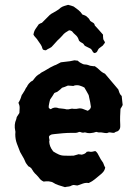

<svg xmlns="http://www.w3.org/2000/svg" viewBox="-20 -758 567 792"><path d="M413 -582Q407 -573 404 -570Q401 -567 388 -558Q384 -553 381.5 -547Q379 -541 370 -539Q364 -541 361.5 -547Q359 -553 354 -557Q351 -559 347 -560.5Q343 -562 338 -565Q336 -566 333 -567.5Q330 -569 329 -570Q325 -578 318.5 -581Q312 -584 307 -589Q306 -591 305 -592.5Q304 -594 304 -596Q300 -607 291.5 -614Q283 -621 277 -629Q271 -633 265 -633Q258 -629 250.5 -624Q243 -619 237 -611Q233 -606 227.5 -601Q222 -596 217 -591Q212 -586 207.5 -580.5Q203 -575 198 -570Q193 -563 185 -559.5Q177 -556 170 -551Q169 -550 164.5 -551Q160 -552 158 -553Q155 -556 155 -558Q153 -567 147.5 -575Q142 -583 137 -590Q133 -597 127.5 -602.5Q122 -608 118 -615Q120 -629 126.5 -638.5Q133 -648 140 -658Q144 -660 146.5 -661.5Q149 -663 153 -664L185 -696Q188 -698 191 -700.5Q194 -703 197 -704Q205 -709 214 -714Q223 -719 230 -726Q237 -731 245.5 -733.5Q254 -736 261 -738Q274 -735 284 -731Q294 -724 303.5 -716.5Q313 -709 320 -698Q324 -697 327.5 -695.5Q331 -694 335 -692Q343 -685 345.5 -682.5Q348 -680 352 -672Q357 -668 363.5 -664.5Q370 -661 371 -653Q379 -644 387.5 -635Q396 -626 405 -615Q405 -612 405 -607Q405 -602 406 -597Q407 -593 409.5 -590Q412 -587 413 -582ZM486 -325Q485 -322 482.5 -318Q480 -314 477 -309Q476 -294 475.5 -277.5Q475 -261 476 -244V-236Q476 -224 466 -217Q462 -216 457.5 -214Q453 -212 451 -210Q443 -210 436 -211.5Q429 -213 422 -209H420Q413 -209 406 -210.5Q399 -212 392 -212Q389 -211 385.5 -212Q382 -213 377 -214Q366 -210 354 -209Q342 -208 330 -212Q321 -209 313 -213Q309 -215 304 -213Q298 -210 292 -210Q286 -210 279 -210Q259 -210 240.5 -208.5Q222 -207 205 -205Q201 -204 197.5 -204Q194 -204 190 -202Q189 -201 187.5 -200.5Q186 -200 185 -199Q183 -197 182 -194Q182 -189 183.5 -184Q185 -179 183 -174Q184 -154 197 -137L200 -133Q211 -126 222 -121Q233 -116 245 -116Q265 -115 284 -116Q289 -117 294.5 -119Q300 -121 305 -122Q307 -121 310.5 -121Q314 -121 317 -120Q323 -121 329 -124Q335 -127 338 -132Q341 -132 343 -132.5Q345 -133 346 -133Q353 -131 359.5 -132Q366 -133 373 -135Q378 -132 382 -126Q387 -118 391 -109.5Q395 -101 401 -93Q406 -87 408 -80Q410 -73 414 -67Q412 -56 405.5 -48.5Q399 -41 391 -35Q381 -27 371 -18.5Q361 -10 346 -3Q334 -5 322.5 -1Q311 3 300 7Q294 7 288 5.5Q282 4 276 7Q270 11 263 11.5Q256 12 248 14Q235 10 222 6Q209 2 197 -6Q193 -8 188.5 -8.5Q184 -9 181 -10Q175 -10 170 -10Q165 -10 160 -9Q149 -14 143 -22Q137 -30 130 -37Q123 -43 118 -50Q113 -57 109 -64Q106 -67 103 -69Q100 -71 97 -72Q93 -77 89 -82.5Q85 -88 83 -94Q79 -104 73.5 -112.5Q68 -121 63 -131Q56 -148 49.5 -166Q43 -184 43 -204Q43 -207 43.5 -211Q44 -215 43 -218Q37 -244 47 -266Q48 -268 48 -270Q48 -272 49 -275L60 -292Q61 -303 61 -313.5Q61 -324 56 -334Q58 -338 60 -341Q62 -344 63 -347Q65 -351 66 -354.5Q67 -358 68 -361Q70 -368 72 -369Q77 -376 82 -385Q84 -389 86 -393Q88 -397 91 -400Q93 -404 94.5 -407Q96 -410 99 -413Q102 -416 105.5 -419.5Q109 -423 113 -424Q117 -427 119.5 -431Q122 -435 125 -438Q128 -442 131 -444.5Q134 -447 138 -450Q143 -452 146 -455Q149 -458 153 -460Q158 -462 162.5 -465Q167 -468 171 -470Q179 -475 187 -479.5Q195 -484 204 -488Q211 -490 217.5 -494Q224 -498 231 -501Q243 -503 256 -504Q269 -505 281 -508Q283 -509 286 -509Q289 -509 290 -509Q293 -508 300 -508Q303 -506 305.5 -503.5Q308 -501 312 -499Q316 -497 320.5 -494.5Q325 -492 331 -492Q334 -492 337 -491.5Q340 -491 343 -490Q346 -489 350 -487.5Q354 -486 358 -486Q361 -485 364.5 -485Q368 -485 371 -485Q382 -478 391.5 -468.5Q401 -459 413 -454L468 -389Q470 -382 473 -374.5Q476 -367 482 -362Q483 -352 484 -343Q485 -334 486 -325ZM355 -317Q354 -327 352 -336.5Q350 -346 348 -355Q347 -359 346.5 -362.5Q346 -366 344 -369Q340 -376 336.5 -382.5Q333 -389 328 -397Q319 -402 308.5 -405Q298 -408 286 -405Q284 -403 280.5 -403.5Q277 -404 275 -404Q271 -404 267.5 -404.5Q264 -405 260 -405Q247 -399 236 -396Q232 -392 228 -388.5Q224 -385 221 -383Q217 -379 212 -377.5Q207 -376 204 -374Q200 -367 196 -361Q192 -355 187 -348Q186 -345 185 -341Q184 -337 183 -332Q181 -324 181 -321V-314Q182 -312 185 -309.5Q188 -307 190 -308Q205 -319 224 -311H227Q234 -310 240.5 -309.5Q247 -309 254 -307Q262 -306 269.5 -308.5Q277 -311 284 -309Q295 -308 308 -311Q315 -311 321 -309Q327 -307 334 -304Q336 -303 338 -302.5Q340 -302 342 -301Q347 -304 350.5 -307.5Q354 -311 355 -317Z"/></svg>

Font: Darumadrop One
Style: Regular
Weight: 400
Version: Version 1.000